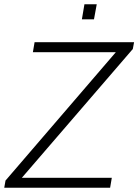

<svg xmlns="http://www.w3.org/2000/svg" viewBox="-38 -885 652 905"><path d="M-18 0 -12 -34 508 -639H117L125 -686H594L588 -654L65 -47H489L481 0ZM348 -794 360 -865H418L405 -794Z"/></svg>

Font: Archivo SemiCondensed Thin
Style: Italic
Weight: 250
Width: 4
Italic angle: -10°
Designer: Hector Gatti
Foundry: Omnibus-Type
Version: Version 2.001